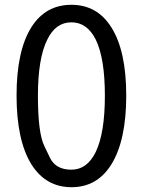

<svg xmlns="http://www.w3.org/2000/svg" viewBox="-20 -767 595 800"><path d="M111 -82Q49 -182 49 -369Q49 -556 111 -654Q170 -747 277.5 -747Q385 -747 444 -653Q506 -555 506 -368.5Q506 -182 444 -82Q385 13 278 13Q171 13 111 -82ZM379 -134Q417 -213 417 -368.5Q417 -524 379 -602Q343 -674 277.5 -674Q212 -674 177 -602Q138 -524 138 -368Q138 -212 165 -158Q177 -134 188 -110Q212 -60 277.5 -60Q343 -60 379 -134Z"/></svg>

Font: Resource Han Rounded JP
Style: Regular
Weight: 400
Designer: Cyano Hao (round all glyphs); Ryoko NISHIZUKA 西塚涼子 (kana, bopomofo & ideographs); Paul D. Hunt (Latin, Greek & Cyrillic)
Foundry: Cyano Hao
Version: 0.990